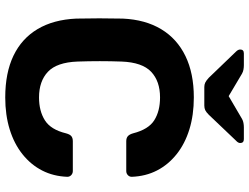

<svg xmlns="http://www.w3.org/2000/svg" viewBox="-129 -812 951 733"><g transform="rotate(90 346.5 -445.5)"><path d="M352 10Q258 10 192.5 -21.5Q127 -53 91 -113.5Q55 -174 51 -261Q50 -302 50 -349Q50 -396 51 -439Q55 -525 91.5 -585.5Q128 -646 194 -678Q260 -710 352 -710Q419 -710 474 -693Q529 -676 569 -644Q609 -612 631 -569Q653 -526 655 -473Q655 -464 648.5 -458Q642 -452 633 -452H519Q507 -452 500 -458Q493 -464 489 -478Q474 -537 439 -559Q404 -581 352 -581Q290 -581 254 -547Q218 -513 215 -434Q212 -352 215 -266Q218 -187 254 -153Q290 -119 352 -119Q404 -119 439.5 -141.5Q475 -164 489 -222Q493 -237 500 -242.5Q507 -248 519 -248H633Q642 -248 648.5 -242Q655 -236 655 -227Q653 -174 631 -131Q609 -88 569 -56Q529 -24 474 -7Q419 10 352 10ZM312 -750Q303 -750 295.5 -753.5Q288 -757 277 -767L177 -871Q169 -879 169 -887Q169 -901 184 -901H229Q237 -901 245.5 -899.5Q254 -898 261 -894L347 -843L434 -894Q441 -898 449.5 -899.5Q458 -901 466 -901H511Q526 -901 526 -887Q526 -879 517 -871L418 -767Q408 -757 400.5 -753.5Q393 -750 383 -750Z"/></g></svg>

Font: Rubik SemiBold
Style: Regular
Weight: 600
Designer: Hubert and Fischer
Foundry: Hubert and Fischer
Version: Version 2.300;gftools[0.9.30]